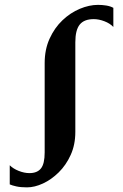

<svg xmlns="http://www.w3.org/2000/svg" viewBox="-20 -776 518 808"><path d="M93.5 12.5Q67 12.5 49 8.5Q31 4.5 21 0V-80.5Q35.5 -66 58.8 -56.8Q82 -47.5 104 -47.5Q136.5 -47.5 152.2 -67Q168 -86.5 168 -134.5V-510.5Q168 -568 188.8 -613.5Q209.5 -659 243 -690.8Q276.5 -722.5 316 -739Q355.5 -755.5 392.5 -755.5Q409.5 -755.5 427 -752.8Q444.5 -750 457 -743V-662.5Q443 -677.5 419.5 -686.5Q396 -695.5 374.5 -695.5Q334 -695.5 315.5 -672.5Q297 -649.5 297 -598V-221Q297 -167 277.5 -124Q258 -81 227 -50.5Q196 -20 160.8 -3.8Q125.5 12.5 93.5 12.5Z"/></svg>

Font: Merriweather 120pt SemiBold
Style: Regular
Weight: 600
Version: Version 2.100